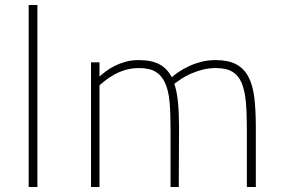

<svg xmlns="http://www.w3.org/2000/svg" viewBox="-20 -750 1140 770"><path d="M95 -730H130V0H95Z M345 0V-500H379V-443Q389 -452 404 -463.5Q419 -475 438.5 -485Q458 -495 482.5 -502Q507 -509 536 -509Q588 -509 619.5 -492Q651 -475 669 -440Q678 -449 695 -460.5Q712 -472 734.5 -483Q757 -494 785 -501.5Q813 -509 844 -509Q895 -509 926.5 -492.5Q958 -476 976 -442.5Q994 -409 1000 -358Q1006 -307 1006 -238V0H970V-236Q970 -296 966 -341Q962 -386 949.5 -416.5Q937 -447 912.5 -462Q888 -477 846 -477Q817 -477 792 -470.5Q767 -464 745.5 -454.5Q724 -445 707.5 -434Q691 -423 679 -414Q690 -382 694 -338Q698 -294 698 -238L697 0H664V-236Q664 -296 660 -341Q656 -386 642.5 -416.5Q629 -447 604.5 -462Q580 -477 538 -477Q508 -477 483 -469.5Q458 -462 438.5 -451Q419 -440 404 -428.5Q389 -417 379 -408V0Z"/></svg>

Font: Panefresco 1wt
Style: Regular
Weight: 250
Version: Version 1.000